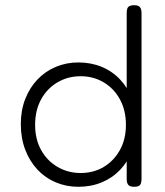

<svg xmlns="http://www.w3.org/2000/svg" viewBox="-20 -707 636 738"><path d="M281 11Q235 11 194.5 -6Q154 -23 124 -55Q94 -87 77 -131.5Q60 -176 60 -230Q60 -283 77 -326.5Q94 -370 124 -401.5Q154 -433 194.5 -450Q235 -467 281 -467Q330 -467 371 -450Q412 -433 442 -401Q472 -369 488.5 -325Q505 -281 505 -227Q505 -173 488.5 -129.5Q472 -86 442 -54.5Q412 -23 371 -6Q330 11 281 11ZM290 -42Q340 -42 379 -65.5Q418 -89 441 -130.5Q464 -172 464 -227Q464 -283 441 -325Q418 -367 378.5 -390.5Q339 -414 290 -414Q241 -414 201 -390.5Q161 -367 138 -325Q115 -283 115 -227Q115 -172 138 -130.5Q161 -89 201 -65.5Q241 -42 290 -42ZM496 11Q480 11 473.5 4Q467 -3 467 -19V-656Q467 -668 469.5 -674.5Q472 -681 478.5 -684Q485 -687 495 -687Q506 -687 512 -684Q518 -681 521 -674.5Q524 -668 524 -657V-20Q524 -9 521.5 -2Q519 5 513 8Q507 11 496 11Z"/></svg>

Font: Fredoka Light Light
Style: Regular
Weight: 300
Version: Version 2.001